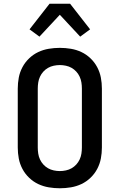

<svg xmlns="http://www.w3.org/2000/svg" viewBox="-20 -999 640 1027"><path d="M300 8Q270 8 240.5 3Q211 -2 184.5 -14.5Q158 -27 136 -48Q114 -69 100 -95.5Q86 -122 80.5 -151Q75 -180 75 -210V-525Q75 -555 80.5 -584Q86 -613 100 -639.5Q114 -666 136 -687Q158 -708 184.5 -720.5Q211 -733 240.5 -738Q270 -743 300 -743Q330 -743 359.5 -738Q389 -733 415.5 -720.5Q442 -708 464 -687Q486 -666 500 -639.5Q514 -613 519.5 -584Q525 -555 525 -525V-210Q525 -180 519.5 -151Q514 -122 500 -95.5Q486 -69 464 -48Q442 -27 415.5 -14.5Q389 -2 359.5 3Q330 8 300 8ZM300 -84Q316 -84 332.5 -87.5Q349 -91 363 -99Q377 -107 388 -119Q399 -131 406 -146Q413 -161 415.5 -177.5Q418 -194 418 -210V-525Q418 -541 415.5 -557.5Q413 -574 406 -589Q399 -604 388 -616Q377 -628 363 -636Q349 -644 332.5 -647.5Q316 -651 300 -651Q284 -651 267.5 -647.5Q251 -644 237 -636Q223 -628 212 -616Q201 -604 194 -589Q187 -574 184.5 -557.5Q182 -541 182 -525V-210Q182 -194 184.5 -177.5Q187 -161 194 -146Q201 -131 212 -119Q223 -107 237 -99Q251 -91 267.5 -87.5Q284 -84 300 -84ZM191 -803 138 -842 245 -979H355L462 -842L409 -803L300 -920Z"/></svg>

Font: Iosevka Aile Semibold
Style: Regular
Weight: 600
Designer: Belleve Invis
Foundry: Belleve Invis
Version: Version 31.1.0; ttfautohint (v1.8.4)